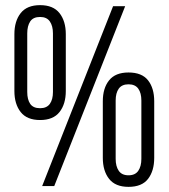

<svg xmlns="http://www.w3.org/2000/svg" viewBox="-20 -724 656 747"><path d="M136 -704C102 -704 76.8 -693.7 60.5 -673C44.2 -652.3 36 -625 36 -591V-370C36 -336 44.2 -308.7 60.5 -288C76.8 -267.3 102 -257 136 -257C170 -257 195.2 -267.3 211.5 -288C227.8 -308.7 236 -336 236 -370V-591C236 -625 227.8 -652.3 211.5 -673C195.2 -693.7 170 -704 136 -704ZM467 -700H420L144 0H191ZM136 -658C153.3 -658 166 -652.2 174 -640.5C182 -628.8 186 -613.3 186 -594V-366C186 -346.7 182 -331.3 174 -320C166 -308.7 153.3 -303 136 -303C118 -303 105.2 -308.7 97.5 -320C89.8 -331.3 86 -346.7 86 -366V-594C86 -613.3 89.8 -628.8 97.5 -640.5C105.2 -652.2 118 -658 136 -658ZM480 -442C446 -442 420.8 -431.8 404.5 -411.5C388.2 -391.2 380 -364 380 -330V-110C380 -76 388.2 -48.7 404.5 -28C420.8 -7.3 446 3 480 3C514.7 3 540 -7.3 556 -28C572 -48.7 580 -76 580 -110V-330C580 -364 572 -391.2 556 -411.5C540 -431.8 514.7 -442 480 -442ZM480 -396C497.3 -396 510 -390.3 518 -379C526 -367.7 530 -352.3 530 -333V-106C530 -86.7 526 -71.2 518 -59.5C510 -47.8 497.3 -42 480 -42C462.7 -42 450 -47.8 442 -59.5C434 -71.2 430 -86.7 430 -106V-333C430 -352.3 434 -367.7 442 -379C450 -390.3 462.7 -396 480 -396Z"/></svg>

Font: SVN-Bebas Neue
Style: Regular
Weight: 400
Designer: Ryoichi Tsunekawa
Foundry: Ryoichi Tsunekawa
Version: Version 001.003